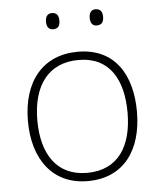

<svg xmlns="http://www.w3.org/2000/svg" viewBox="-52 -759 685 814"><g transform="rotate(-5 290.5 -351.5)"><path d="M171 -679C171 -658 179 -644 199 -644C221 -644 228 -658 228 -679C228 -698 221 -713 199 -713C179 -713 171 -698 171 -679ZM357 -679C357 -658 365 -644 384 -644C407 -644 414 -658 414 -679C414 -698 407 -713 384 -713C365 -713 357 -698 357 -679ZM522 -265C522 -423 451 -540 294 -540C146 -540 58 -435 58 -265C58 -104 139 10 289 10C445 10 522 -105 522 -265ZM98 -265C98 -415 167 -505 294 -505C429 -505 482 -401 482 -265C482 -124 423 -25 289 -25C160 -25 98 -122 98 -265Z"/></g></svg>

Font: Noto Sans Ethiopic ExtraLight
Style: Regular
Weight: 200
Designer: Monotype Design Team
Foundry: Monotype Imaging Inc.
Version: Version 2.102